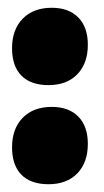

<svg xmlns="http://www.w3.org/2000/svg" viewBox="-20 -465 268 494"><path d="M113 -445Q157 -445 181.5 -420Q206 -395 206 -350Q206 -302 179 -274Q152 -246 105 -246Q59 -246 35 -270.5Q11 -295 11 -341Q11 -389 38.5 -417Q66 -445 113 -445ZM113 -190Q157 -190 181.5 -165Q206 -140 206 -95Q206 -47 179 -19Q152 9 105 9Q59 9 35 -15.5Q11 -40 11 -86Q11 -134 38.5 -162Q66 -190 113 -190Z"/></svg>

Font: Alegreya Sans SC Black
Style: Regular
Weight: 900
Designer: Juan Pablo del Peral
Foundry: Huerta Tipografica
Version: Version 2.007